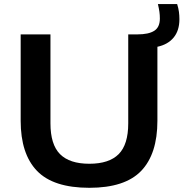

<svg xmlns="http://www.w3.org/2000/svg" viewBox="-20 -908 896 938"><path d="M416.5 9.5Q240.5 9.5 160.8 -73.2Q81 -156 81 -318V-740H226.5V-305.5Q226.5 -202 273.2 -155Q320 -108 416.5 -108Q513 -108 559.8 -155Q606.5 -202 606.5 -305.5V-740H651.5Q706 -740 733.5 -757.5Q761 -775 761 -817.5Q761 -834.5 758.8 -850.5Q756.5 -866.5 751.5 -888H845.5Q852 -867 854.2 -849.8Q856.5 -832.5 856.5 -814Q856.5 -759 828.5 -724.8Q800.5 -690.5 749 -679.5V-318Q749 -156 669.8 -73.2Q590.5 9.5 416.5 9.5Z"/></svg>

Font: Encode Sans Expanded Expanded SemiBold
Style: Regular
Weight: 600
Width: 7
Designer: Multiple Designers
Foundry: Impallari Type
Version: Version 3.000; ttfautohint (v1.8.3) -l 8 -r 50 -G 200 -x 14 